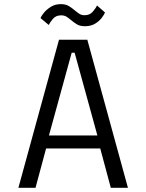

<svg xmlns="http://www.w3.org/2000/svg" viewBox="-20 -888 690 908"><path d="M585 0H504L454 -186H198L148 0H67L259 -700H393ZM319 -638.5 211.5 -247.5H440.5L333 -638.5ZM381.5 -764Q358 -764 343.2 -773.2Q328.5 -782.5 316 -793Q305.5 -802 294.8 -808.8Q284 -815.5 269.5 -815.5Q244 -815.5 230 -798.5Q216 -781.5 210.5 -770L171.5 -802.5Q174.5 -811 187 -826.8Q199.5 -842.5 220 -855.5Q240.5 -868.5 268 -868.5Q290.5 -868.5 305.8 -859.2Q321 -850 333 -839.5Q344 -830 354.8 -823Q365.5 -816 380 -816Q405 -816 419.5 -833.5Q434 -851 439 -862L476.5 -829Q473.5 -820.5 462.2 -805Q451 -789.5 431 -776.8Q411 -764 381.5 -764Z"/></svg>

Font: Trispace Thin Light
Style: Regular
Weight: 300
Version: Version 1.210